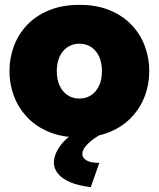

<svg xmlns="http://www.w3.org/2000/svg" viewBox="-20 -556 654 791"><path d="M307 10Q237 10 183 -12Q129 -34 92.5 -72.5Q56 -111 37.5 -160Q19 -209 19 -263Q19 -317 37.5 -366.5Q56 -416 92.5 -454Q129 -492 183 -514Q237 -536 307 -536Q378 -536 431.5 -514Q485 -492 521.5 -454Q558 -416 576.5 -366.5Q595 -317 595 -263Q595 -209 576.5 -160Q558 -111 521.5 -72.5Q485 -34 431.5 -12Q378 10 307 10ZM214 -263Q214 -228 226 -202.5Q238 -177 259 -163.5Q280 -150 307 -150Q334 -150 355 -163.5Q376 -177 388 -202.5Q400 -228 400 -263Q400 -298 388 -323.5Q376 -349 355 -362.5Q334 -376 307 -376Q280 -376 259 -362.5Q238 -349 226 -323.5Q214 -298 214 -263ZM202 115Q202 79 230.5 41.5Q259 4 315 -24H378L391 0Q357 20 338 40.5Q319 61 319 78Q319 94 336 104.5Q353 115 389 115L354 215Q303 209 269 194.5Q235 180 218.5 159Q202 138 202 115Z"/></svg>

Font: Raleway Thin Black
Style: Regular
Weight: 900
Version: Version 4.026